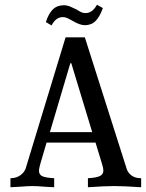

<svg xmlns="http://www.w3.org/2000/svg" viewBox="-20 -785 614 808"><path d="M574 -35V3Q502 -2 460 -2Q420 -2 350 3V-35Q385 -37 400 -44Q415 -51 415 -68Q415 -76 410 -93L382 -185H176L149 -93Q144 -75 144 -67Q144 -50 158 -43.5Q172 -37 208 -35V3Q180 1 171 1Q135 -2 116 -2Q99 -2 60 1Q52 1 24 3V-35Q48 -35 65 -47Q82 -59 88 -76L256 -628H337L513 -75Q518 -58 533.5 -46.5Q549 -35 574 -35ZM368 -229 280 -519H276L190 -229ZM413 -751Q400 -715 382.5 -697Q365 -679 337 -679Q316 -679 286 -697Q281 -699 269 -706Q257 -713 244 -713Q215 -713 197 -678L173 -692Q184 -727 202 -745Q220 -763 249 -763Q264 -763 280.5 -755Q297 -747 300 -746Q304 -744 315.5 -737Q327 -730 340 -730Q369 -730 388 -765Z"/></svg>

Font: Gupter Medium
Style: Regular
Weight: 500
Designer: Octavio Pardo
Version: Version 1.000